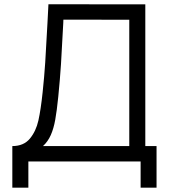

<svg xmlns="http://www.w3.org/2000/svg" viewBox="-20 -740 778 880"><path d="M36.5 -70.5Q88.5 -70.5 116.8 -104.5Q145 -138.5 156 -187.8Q167 -237 175.5 -318Q183 -389 187.2 -452.8Q191.5 -516.5 197.5 -633.5L202 -720.5L646 -720V-70.5H697.5V120H624.5V0H110V120H36.5ZM572.5 -70.5V-649.5L270.5 -650L270 -635Q264 -515 259.5 -445.5Q255 -376 247 -296Q240.5 -231.5 233.2 -191.2Q226 -151 212.8 -121Q199.5 -91 177 -70.5Z"/></svg>

Font: CCSD_manrope
Style: Regular
Weight: 400
Designer: Mikhail Sharanda
Foundry: Mikhail Sharanda
Version: Version 4.503